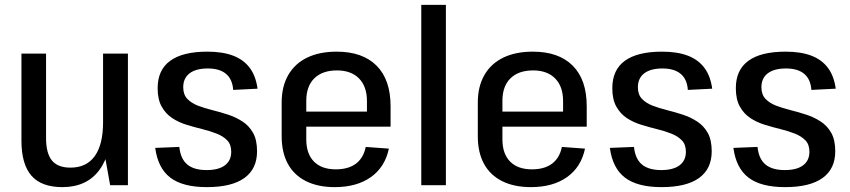

<svg xmlns="http://www.w3.org/2000/svg" viewBox="-20 -760 3488 788"><path d="M169 -194Q169 -131 193 -101.5Q217 -72 269 -72Q335 -72 369 -119.5Q403 -167 403 -258L440 -329V-268Q440 -133 388 -62.5Q336 8 236 8Q150 8 109 -39Q68 -86 68 -183V-540H169ZM505 0H432L403 -162V-540H505Z M829 8Q730 8 679 -31Q628 -70 617 -153L716 -157Q721 -108 748.5 -85Q776 -62 828 -62Q877 -62 903 -81.5Q929 -101 929 -137Q929 -167 912.5 -184Q896 -201 869.5 -211.5Q843 -222 810.5 -230Q778 -238 745.5 -248Q713 -258 686.5 -275.5Q660 -293 643.5 -322.5Q627 -352 627 -398Q627 -473 678.5 -510.5Q730 -548 831 -548Q894 -548 937 -531.5Q980 -515 1005 -481.5Q1030 -448 1037 -396L937 -391Q934 -435 907.5 -457Q881 -479 833 -479Q784 -479 758 -459Q732 -439 732 -402Q732 -372 748.5 -354.5Q765 -337 792 -326.5Q819 -316 851.5 -308Q884 -300 916 -289.5Q948 -279 975 -261.5Q1002 -244 1018.5 -215Q1035 -186 1035 -139Q1035 -67 983 -29.5Q931 8 829 8Z M1354 8Q1285 8 1236 -16.5Q1187 -41 1161.5 -87.5Q1136 -134 1136 -201V-339Q1136 -405 1163 -452Q1190 -499 1240.5 -523.5Q1291 -548 1362 -548Q1468 -548 1525.5 -490.5Q1583 -433 1583 -324V-240H1218V-302H1502L1486 -273V-345Q1486 -405 1453.5 -438Q1421 -471 1363 -471Q1303 -471 1270 -438.5Q1237 -406 1237 -346V-188Q1237 -129 1268.5 -97Q1300 -65 1358 -65Q1410 -65 1441 -88.5Q1472 -112 1481 -157L1576 -150Q1560 -74 1502 -33Q1444 8 1354 8Z M1810 -740V0H1709V-740Z M2159 8Q2090 8 2041 -16.5Q1992 -41 1966.5 -87.5Q1941 -134 1941 -201V-339Q1941 -405 1968 -452Q1995 -499 2045.5 -523.5Q2096 -548 2167 -548Q2273 -548 2330.5 -490.5Q2388 -433 2388 -324V-240H2023V-302H2307L2291 -273V-345Q2291 -405 2258.5 -438Q2226 -471 2168 -471Q2108 -471 2075 -438.5Q2042 -406 2042 -346V-188Q2042 -129 2073.5 -97Q2105 -65 2163 -65Q2215 -65 2246 -88.5Q2277 -112 2286 -157L2381 -150Q2365 -74 2307 -33Q2249 8 2159 8Z M2695 8Q2596 8 2545 -31Q2494 -70 2483 -153L2582 -157Q2587 -108 2614.5 -85Q2642 -62 2694 -62Q2743 -62 2769 -81.5Q2795 -101 2795 -137Q2795 -167 2778.5 -184Q2762 -201 2735.5 -211.5Q2709 -222 2676.5 -230Q2644 -238 2611.5 -248Q2579 -258 2552.5 -275.5Q2526 -293 2509.5 -322.5Q2493 -352 2493 -398Q2493 -473 2544.5 -510.5Q2596 -548 2697 -548Q2760 -548 2803 -531.5Q2846 -515 2871 -481.5Q2896 -448 2903 -396L2803 -391Q2800 -435 2773.5 -457Q2747 -479 2699 -479Q2650 -479 2624 -459Q2598 -439 2598 -402Q2598 -372 2614.5 -354.5Q2631 -337 2658 -326.5Q2685 -316 2717.5 -308Q2750 -300 2782 -289.5Q2814 -279 2841 -261.5Q2868 -244 2884.5 -215Q2901 -186 2901 -139Q2901 -67 2849 -29.5Q2797 8 2695 8Z M3202 8Q3103 8 3052 -31Q3001 -70 2990 -153L3089 -157Q3094 -108 3121.5 -85Q3149 -62 3201 -62Q3250 -62 3276 -81.5Q3302 -101 3302 -137Q3302 -167 3285.5 -184Q3269 -201 3242.5 -211.5Q3216 -222 3183.5 -230Q3151 -238 3118.5 -248Q3086 -258 3059.5 -275.5Q3033 -293 3016.5 -322.5Q3000 -352 3000 -398Q3000 -473 3051.5 -510.5Q3103 -548 3204 -548Q3267 -548 3310 -531.5Q3353 -515 3378 -481.5Q3403 -448 3410 -396L3310 -391Q3307 -435 3280.5 -457Q3254 -479 3206 -479Q3157 -479 3131 -459Q3105 -439 3105 -402Q3105 -372 3121.5 -354.5Q3138 -337 3165 -326.5Q3192 -316 3224.5 -308Q3257 -300 3289 -289.5Q3321 -279 3348 -261.5Q3375 -244 3391.5 -215Q3408 -186 3408 -139Q3408 -67 3356 -29.5Q3304 8 3202 8Z"/></svg>

Font: Pathway Extreme SemiCondensed Medium
Style: Regular
Weight: 500
Width: 4
Version: Version 1.001;gftools[0.9.26]